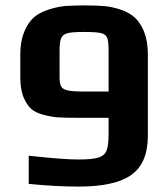

<svg xmlns="http://www.w3.org/2000/svg" viewBox="-20 -679 620 709"><path d="M86 0V-104Q214 -90 269 -90Q320 -90 343 -97Q366 -104 373.5 -123Q381 -142 381 -183V-244H273Q219 -244 195 -245.5Q171 -247 141 -255Q110 -263 94 -278Q78 -293 66 -322Q55 -352 55 -392V-480Q55 -526 69 -560.5Q83 -595 105 -615Q125 -632 157.5 -643Q190 -654 222 -657Q260 -659 291 -659Q338 -659 365.5 -656.5Q393 -654 424 -644Q457 -633 477.5 -614.5Q498 -596 512 -562Q526 -526 526 -480V-178Q526 -77 465.5 -33.5Q405 10 271 10Q185 10 86 0ZM381 -341V-493Q381 -527 375.5 -540Q370 -553 352.5 -557Q335 -561 289 -561Q247 -561 229.5 -556.5Q212 -552 206 -538.5Q200 -525 200 -493V-394Q200 -370 206 -359.5Q212 -349 230.5 -345Q249 -341 290 -341Z"/></svg>

Font: Play
Style: Bold
Weight: 700
Designer: Jonas Hecksher (Cyrillic expansion: Cyreal)
Foundry: Jonas Hecksher, Playtype, e-types AS
Version: Version 2.101; ttfautohint (v1.5.65-e2d9)